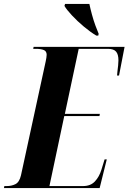

<svg xmlns="http://www.w3.org/2000/svg" viewBox="-60 -951 650 971"><path d="M-40 0 -38 -10H-26Q-1 -10 18.5 -20Q38 -30 46 -64L171 -640Q173 -649 174.5 -658.5Q176 -668 176 -674Q176 -692 161.5 -698Q147 -704 122 -704H108L110 -714H570L542 -569H532Q532 -576 534 -590.5Q536 -605 537.5 -620.5Q539 -636 539 -646Q539 -676 527 -690Q515 -704 486 -704H338L268 -375H445L443 -364H265L190 -10H360Q398 -10 420 -33.5Q442 -57 453 -93L469 -145H480L444 0ZM427 -771Q397 -789 364 -816.5Q331 -844 304 -873Q277 -902 266 -921L269 -931H392Q397 -907 405 -877.5Q413 -848 422.5 -822Q432 -796 439 -780L437 -771Z"/></svg>

Font: Noto Serif Display ExtraCondensed ExtraBold
Style: Italic
Weight: 800
Width: 2
Italic angle: -12°
Designer: Monotype Design Team
Foundry: Monotype Imaging Inc.
Version: Version 2.009